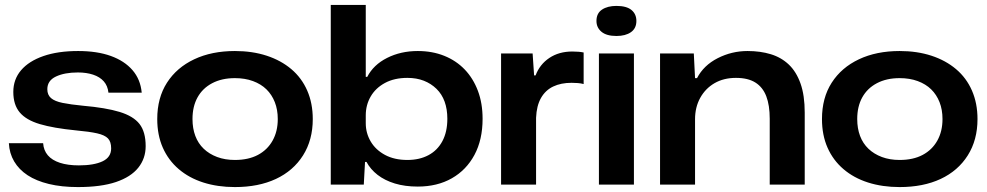

<svg xmlns="http://www.w3.org/2000/svg" viewBox="-20 -749 4006 779"><path d="M296 10Q230 10 178.5 -2.5Q127 -15 92 -38Q57 -61 37.5 -94Q18 -127 16 -168H155Q157 -139 174 -119Q191 -99 223 -88.5Q255 -78 300 -78Q361 -78 396 -94.5Q431 -111 431 -147Q431 -174 418 -187.5Q405 -201 374 -208Q343 -215 288 -220Q197 -229 141.5 -245.5Q86 -262 60 -293Q34 -324 34 -376Q34 -427 65.5 -464Q97 -501 156 -521.5Q215 -542 297 -542Q374 -542 429.5 -522Q485 -502 517.5 -464.5Q550 -427 555 -373H420Q417 -401 401 -419Q385 -437 358 -446Q331 -455 296 -455Q242 -455 207 -438.5Q172 -422 172 -387Q172 -364 187 -351Q202 -338 234 -331.5Q266 -325 317 -320Q409 -312 465 -295Q521 -278 546 -246Q571 -214 571 -156Q571 -106 541 -68.5Q511 -31 450.5 -10.5Q390 10 296 10Z M933 10Q863 10 805 -8.5Q747 -27 705 -63Q663 -99 640.5 -150Q618 -201 618 -266Q618 -352 657.5 -413.5Q697 -475 768 -508.5Q839 -542 933 -542Q1004 -542 1062 -523Q1120 -504 1162 -468.5Q1204 -433 1226.5 -381.5Q1249 -330 1249 -266Q1249 -181 1209.5 -118.5Q1170 -56 1099.5 -23Q1029 10 933 10ZM933 -100Q988 -100 1026.5 -120.5Q1065 -141 1086 -178.5Q1107 -216 1107 -266Q1107 -304 1095 -334.5Q1083 -365 1061 -386.5Q1039 -408 1006.5 -420Q974 -432 933 -432Q880 -432 841 -411.5Q802 -391 781.5 -354Q761 -317 761 -266Q761 -228 772.5 -197.5Q784 -167 806.5 -145.5Q829 -124 861 -112Q893 -100 933 -100Z M1675 8Q1623 8 1582 -4.5Q1541 -17 1512 -39.5Q1483 -62 1467 -92H1461L1456 0H1322V-729H1464V-437H1470Q1495 -486 1550.5 -514Q1606 -542 1675 -542Q1734 -542 1782.5 -522.5Q1831 -503 1865.5 -467Q1900 -431 1919 -380.5Q1938 -330 1938 -267Q1938 -182 1905 -120.5Q1872 -59 1813 -25.5Q1754 8 1675 8ZM1633 -100Q1682 -100 1718.5 -119.5Q1755 -139 1775 -176.5Q1795 -214 1795 -267Q1795 -306 1784 -336.5Q1773 -367 1751 -388.5Q1729 -410 1699.5 -421.5Q1670 -433 1633 -433Q1580 -433 1542 -412.5Q1504 -392 1484 -357.5Q1464 -323 1464 -281V-249Q1464 -209 1484 -175Q1504 -141 1542 -120.5Q1580 -100 1633 -100Z M2013 0V-532H2141L2147 -443H2153Q2170 -488 2209 -514Q2248 -540 2302 -540Q2316 -540 2327.5 -539Q2339 -538 2348 -536V-408Q2337 -411 2324.5 -412Q2312 -413 2299 -413Q2256 -413 2224.5 -398Q2193 -383 2175 -351.5Q2157 -320 2155 -271V0Z M2410 0V-532H2552V0ZM2481 -603Q2441 -603 2420.5 -620Q2400 -637 2400 -664Q2400 -695 2422.5 -710Q2445 -725 2481 -725Q2522 -725 2542 -708.5Q2562 -692 2562 -664Q2562 -634 2540 -618.5Q2518 -603 2481 -603Z M2658 0V-532H2795L2800 -432H2808Q2835 -484 2892 -513Q2949 -542 3013 -542Q3065 -542 3107.5 -529Q3150 -516 3180.5 -487Q3211 -458 3228 -410Q3245 -362 3245 -292V0H3103V-267Q3103 -322 3089 -358.5Q3075 -395 3045 -414Q3015 -433 2966 -433Q2916 -433 2879 -411.5Q2842 -390 2821 -352Q2800 -314 2800 -265V0Z M3630 10Q3560 10 3502 -8.5Q3444 -27 3402 -63Q3360 -99 3337.5 -150Q3315 -201 3315 -266Q3315 -352 3354.5 -413.5Q3394 -475 3465 -508.5Q3536 -542 3630 -542Q3701 -542 3759 -523Q3817 -504 3859 -468.5Q3901 -433 3923.5 -381.5Q3946 -330 3946 -266Q3946 -181 3906.5 -118.5Q3867 -56 3796.5 -23Q3726 10 3630 10ZM3630 -100Q3685 -100 3723.5 -120.5Q3762 -141 3783 -178.5Q3804 -216 3804 -266Q3804 -304 3792 -334.5Q3780 -365 3758 -386.5Q3736 -408 3703.5 -420Q3671 -432 3630 -432Q3577 -432 3538 -411.5Q3499 -391 3478.5 -354Q3458 -317 3458 -266Q3458 -228 3469.5 -197.5Q3481 -167 3503.5 -145.5Q3526 -124 3558 -112Q3590 -100 3630 -100Z"/></svg>

Font: Mona Sans Expanded SemiBold
Style: Regular
Weight: 600
Width: 7
Designer: Deni Anggara
Foundry: GitHub
Version: Version 2.000